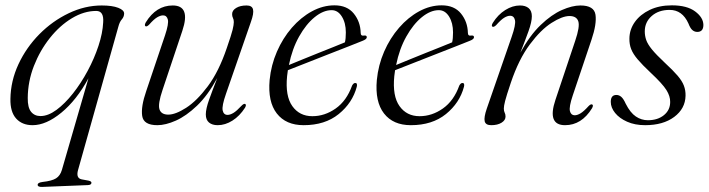

<svg xmlns="http://www.w3.org/2000/svg" viewBox="-20 -472 2722 737"><path d="M141.5 245.5Q124.5 246 124.5 237Q124.5 234 128.2 231Q132 228 143 226.5Q179.5 222.5 195.2 212.5Q211 202.5 217.5 180.5L319.5 -171.5Q274 -87.5 215.5 -39.5Q157 8.5 105 8.5Q65 8.5 42 -17Q19 -42.5 20 -92.5Q21 -161.5 51 -225.8Q81 -290 131.2 -340.8Q181.5 -391.5 243.8 -421.2Q306 -451 370.5 -451Q411 -451 434 -442Q457 -433 456.5 -419.5Q456 -407 447.5 -397.5Q439 -388 434 -368.5L279.5 181Q271 212 293.5 216.5L320.5 221.5Q331 224 331 229.5Q331 238 317 238.5ZM86.5 -96Q86 -59.5 99.2 -43Q112.5 -26.5 135.5 -26.5Q164.5 -26.5 196.8 -50.2Q229 -74 260 -113.2Q291 -152.5 316.5 -200Q342 -247.5 358 -296Q374 -344.5 376 -385.5Q379.5 -430 349.5 -430Q302.5 -430 256 -402Q209.5 -374 171.5 -326.2Q133.5 -278.5 110.2 -219Q87 -159.5 86.5 -96Z M921 -73Q927 -70 920.5 -58.5Q900 -26.5 872.2 -9Q844.5 8.5 815.5 8.5Q794.5 8.5 782.2 -1.8Q770 -12 770 -33Q770 -54 782.8 -89.8Q795.5 -125.5 814 -172.5Q777.5 -105.5 736 -66Q694.5 -26.5 655 -9Q615.5 8.5 584 8.5Q531 8.5 525.8 -27Q520.5 -62.5 541.5 -123L613.5 -336.5Q628.5 -381.5 624.2 -397.2Q620 -413 606 -413Q596 -413 583.2 -405.5Q570.5 -398 552.5 -377.5Q544 -369 539 -371Q533 -374 539.5 -386Q579.5 -451 643 -451Q712.5 -451 680 -354L604 -127Q585.5 -72.5 592.2 -52.2Q599 -32 626 -32Q653.5 -32 694.5 -58.2Q735.5 -84.5 777.8 -141Q820 -197.5 850.5 -287.5Q868 -338 872.8 -357.5Q877.5 -377 877.5 -387Q877.5 -397 874.2 -403Q871 -409 871 -418Q871 -432 886.5 -441.5Q902 -451 926.5 -451Q947.5 -451 951.2 -436Q955 -421 943 -387.5L847.5 -112Q831 -65 834.8 -48Q838.5 -31 853.5 -31Q863.5 -31 876 -38.5Q888.5 -46 907.5 -66.5Q916 -75 921 -73Z M1349.5 -139Q1333 -77 1280.2 -34.2Q1227.5 8.5 1145.5 8.5Q1077.5 8.5 1042.5 -36.5Q1007.5 -81.5 1015 -165Q1020.5 -222 1043 -273.8Q1065.5 -325.5 1100.2 -365.5Q1135 -405.5 1177.2 -428.5Q1219.5 -451.5 1264 -451.5Q1312.5 -451.5 1338 -420Q1363.5 -388.5 1364.5 -346Q1364.5 -333 1377.5 -335.5Q1387.5 -337 1388 -329.5Q1388.5 -321.5 1371 -315Q1356.5 -309 1320.8 -295Q1285 -281 1240.2 -263.5Q1195.5 -246 1153.8 -229.5Q1112 -213 1085 -202.5Q1083.5 -191 1082 -179.5Q1074.5 -103.5 1102 -64.8Q1129.5 -26 1179 -26Q1226.5 -26 1268.5 -55.5Q1310.5 -85 1331.5 -143.5Q1337 -153.5 1343.5 -153.5Q1353 -153.5 1349.5 -139ZM1253 -433Q1221 -433 1188 -406.2Q1155 -379.5 1128.2 -332Q1101.5 -284.5 1089 -222.5Q1111 -231.5 1141 -243.8Q1171 -256 1202.8 -268.8Q1234.5 -281.5 1261.5 -292.2Q1288.5 -303 1304 -309.5Q1307.5 -323.5 1307.5 -347.5Q1307.5 -384 1292.2 -408.5Q1277 -433 1253 -433Z M1761 -139Q1744.5 -77 1691.8 -34.2Q1639 8.5 1557 8.5Q1489 8.5 1454 -36.5Q1419 -81.5 1426.5 -165Q1432 -222 1454.5 -273.8Q1477 -325.5 1511.8 -365.5Q1546.5 -405.5 1588.8 -428.5Q1631 -451.5 1675.5 -451.5Q1724 -451.5 1749.5 -420Q1775 -388.5 1776 -346Q1776 -333 1789 -335.5Q1799 -337 1799.5 -329.5Q1800 -321.5 1782.5 -315Q1768 -309 1732.2 -295Q1696.5 -281 1651.8 -263.5Q1607 -246 1565.2 -229.5Q1523.5 -213 1496.5 -202.5Q1495 -191 1493.5 -179.5Q1486 -103.5 1513.5 -64.8Q1541 -26 1590.5 -26Q1638 -26 1680 -55.5Q1722 -85 1743 -143.5Q1748.5 -153.5 1755 -153.5Q1764.5 -153.5 1761 -139ZM1664.5 -433Q1632.5 -433 1599.5 -406.2Q1566.5 -379.5 1539.8 -332Q1513 -284.5 1500.5 -222.5Q1522.5 -231.5 1552.5 -243.8Q1582.5 -256 1614.2 -268.8Q1646 -281.5 1673 -292.2Q1700 -303 1715.5 -309.5Q1719 -323.5 1719 -347.5Q1719 -384 1703.8 -408.5Q1688.5 -433 1664.5 -433Z M1870.5 -369.5Q1865 -372.5 1871.5 -384Q1891.5 -416 1919.5 -433.5Q1947.5 -451 1976 -451Q1997 -451 2009.2 -440.8Q2021.5 -430.5 2021.5 -409.5Q2021.5 -388 2008.8 -352.5Q1996 -317 1977.5 -270Q2014 -336.5 2055.5 -376.2Q2097 -416 2136.8 -433.5Q2176.5 -451 2208 -451Q2260.5 -451 2265.8 -415.5Q2271 -380 2250.5 -319.5L2178.5 -105.5Q2163.5 -61 2167.8 -45.2Q2172 -29.5 2186 -29.5Q2196 -29.5 2208.5 -37Q2221 -44.5 2239.5 -65Q2248 -73.5 2253 -71Q2259 -68.5 2252.5 -56.5Q2212.5 8.5 2149 8.5Q2079.5 8.5 2112 -88.5L2188 -315.5Q2206.5 -370 2199.8 -390.2Q2193 -410.5 2166 -410.5Q2138.5 -410.5 2097.2 -384.2Q2056 -358 2013.8 -301.5Q1971.5 -245 1941 -155Q1924 -104.5 1919 -84.8Q1914 -65 1914 -55.5Q1914 -45.5 1917.2 -39.5Q1920.5 -33.5 1920.5 -24.5Q1920.5 -10.5 1905.2 -1Q1890 8.5 1865.5 8.5Q1844 8.5 1840.5 -6.5Q1837 -21.5 1848.5 -55L1944 -330.5Q1960.5 -377.5 1956.8 -394.5Q1953 -411.5 1938 -411.5Q1928 -411.5 1915.5 -404Q1903 -396.5 1884.5 -375.5Q1875.5 -367 1870.5 -369.5Z M2467 -10.5Q2504.5 -10.5 2528.5 -30Q2552.5 -49.5 2552.5 -80.5Q2553 -102.5 2538 -126.5Q2523 -150.5 2477.5 -193Q2445.5 -223 2427.8 -244Q2410 -265 2402.8 -283.5Q2395.5 -302 2396 -324.5Q2396.5 -359 2417 -387.8Q2437.5 -416.5 2474 -434Q2510.5 -451.5 2559 -451.5Q2617 -451.5 2648.2 -428.2Q2679.5 -405 2680 -376.5Q2680 -349.5 2656.5 -349.5Q2646 -349.5 2637.8 -356.5Q2629.5 -363.5 2622.5 -382Q2599 -434 2550.5 -434Q2508 -434 2481.5 -410.5Q2455 -387 2455 -351.5Q2455 -334.5 2460.5 -318.5Q2466 -302.5 2482.5 -282.2Q2499 -262 2531.5 -231.5Q2563.5 -202 2581 -181.5Q2598.5 -161 2605.2 -143Q2612 -125 2611.5 -104.5Q2610.5 -55 2568 -23.2Q2525.5 8.5 2456.5 8.5Q2417 8.5 2387.2 -4.8Q2357.5 -18 2341 -38.5Q2324.5 -59 2324.5 -81Q2324.5 -107.5 2346 -107.5Q2356.5 -107.5 2365 -100Q2373.5 -92.5 2382 -73.5Q2399.5 -39 2420.8 -24.8Q2442 -10.5 2467 -10.5Z"/></svg>

Font: Fraunces 72pt Light
Style: Italic
Weight: 300
Italic angle: -16°
Version: Version 1.000;[b76b70a41]